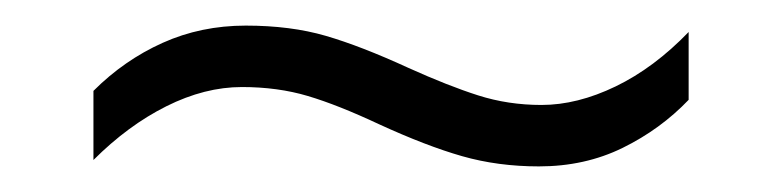

<svg xmlns="http://www.w3.org/2000/svg" viewBox="-20 -428 611 150"><path d="M276 -331Q244 -346 220.5 -353Q197 -360 169 -360Q140 -360 110 -345Q80 -330 53 -303V-357Q77 -381 107 -394.5Q137 -408 172 -408Q207 -408 234.5 -400Q262 -392 299 -375Q330 -361 353.5 -353.5Q377 -346 403 -346Q431 -346 461 -360.5Q491 -375 518 -403V-350Q496 -327 466.5 -312.5Q437 -298 401 -298Q369 -298 341 -306Q313 -314 276 -331Z"/></svg>

Font: Noto Sans Symbols Light
Style: Regular
Weight: 300
Version: Version 2.002